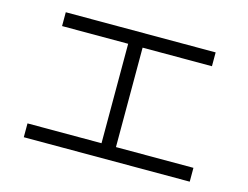

<svg xmlns="http://www.w3.org/2000/svg" viewBox="-88 -833 1177 912"><g transform="rotate(15 500.0 -377.5)"><path d="M908 -65H92V-133H456V-622H131V-690H868V-622H527V-133H908Z"/></g></svg>

Font: IBM Plex Sans SC
Style: Regular
Weight: 400
Designer: Mike Abbink; Paul van der Laan; Pieter van Rosmalen; Eunyou Noh; Wujin Sim; Chorong Kim; Dohee Lee; Yejin We; Jinhee Kim
Foundry: Sandoll Inc.
Version: Version 1.000